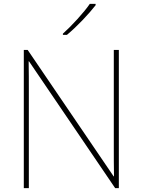

<svg xmlns="http://www.w3.org/2000/svg" viewBox="-20 -972 738 992"><path d="M474 -945V-952H444C415 -909 350 -838 305 -798V-792H326C379 -836 439 -900 474 -945ZM594 0V-714H568V-211C568 -165 568 -111 569 -61H567L123 -714H103V0H129V-502C129 -555 129 -597 128 -655H130L575 0Z"/></svg>

Font: Noto Sans Thai Looped Thin
Style: Regular
Weight: 100
Designer: Sasikarn Vongin, Ben Mitchell
Foundry: The Fontpad Ltd
Version: Version 1.001